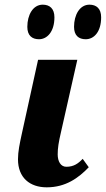

<svg xmlns="http://www.w3.org/2000/svg" viewBox="-20 -792 453 822"><path d="M347 -624C382 -624 413 -655 413 -718C413 -755 393 -772 363 -772C321 -772 297 -728 297 -677C297 -640 317 -624 347 -624ZM147 -624C181 -624 213 -655 213 -718C213 -755 193 -772 163 -772C121 -772 97 -728 97 -677C97 -640 117 -624 147 -624ZM180 10C261 10 316 -30 360 -76L334 -112C315 -92 296 -78 264 -78C240 -78 227 -101 227 -131C227 -158 231 -183 241 -226L311 -536H143L74 -222C64 -176 57 -143 57 -110C57 -31 108 10 180 10Z"/></svg>

Font: Noto Serif SemiCondensed Extra
Style: Italic
Weight: 800
Width: 4
Italic angle: -12°
Designer: Monotype Design Team
Foundry: Monotype Imaging Inc.
Version: Version 1.901